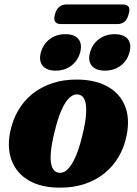

<svg xmlns="http://www.w3.org/2000/svg" viewBox="-20 -848 628 882"><path d="M334 -482.5Q417 -482 473.2 -451Q529.5 -420 553.2 -363.5Q577 -307 562.5 -230Q552 -173.5 525.2 -128Q498.5 -82.5 458.5 -50.8Q418.5 -19 366.8 -2.2Q315 14.5 254 14Q171.5 14 115.5 -17.2Q59.5 -48.5 35.8 -105.2Q12 -162 26 -238.5Q37 -295 63.5 -340.5Q90 -386 130.2 -417.8Q170.5 -449.5 222 -466.2Q273.5 -483 334 -482.5ZM247 -55Q260 -52.5 272.2 -57.5Q284.5 -62.5 296 -75.8Q307.5 -89 318.5 -109.8Q329.5 -130.5 339.5 -159.8Q349.5 -189 358.5 -226.5Q373 -285.5 375.5 -325.8Q378 -366 369.5 -388Q361 -410 341.5 -413.5Q328.5 -416 316.5 -410.8Q304.5 -405.5 292.8 -392.5Q281 -379.5 270.2 -358.8Q259.5 -338 249.5 -308.8Q239.5 -279.5 230.5 -242Q216 -183.5 213.2 -143Q210.5 -102.5 219.2 -80.5Q228 -58.5 247 -55ZM235.5 -523.5Q194.5 -523.5 176 -546Q157.5 -568.5 167.5 -606.5Q178.5 -646 208.8 -668.5Q239 -691 280 -691Q322 -691 340.2 -668.5Q358.5 -646 348 -606.5Q337.5 -569 307.5 -546.2Q277.5 -523.5 235.5 -523.5ZM461.5 -523.5Q420.5 -523.5 401.8 -546Q383 -568.5 393.5 -606.5Q404 -645.5 434.5 -668.2Q465 -691 506 -691Q548.5 -691 567 -668.5Q585.5 -646 574.5 -606.5Q564.5 -569 534.2 -546.2Q504 -523.5 461.5 -523.5ZM232.5 -782.5Q239 -806 252.5 -816.8Q266 -827.5 284.5 -827.5H545Q563.5 -827.5 570.8 -817Q578 -806.5 571 -783Q565 -759 551.8 -748.2Q538.5 -737.5 519.5 -737.5H259Q240.5 -737.5 233.2 -748.5Q226 -759.5 232.5 -782.5Z"/></svg>

Font: Fraunces ExtraBold
Style: Italic
Weight: 800
Italic angle: -16°
Version: Version 1.000;[b76b70a41]